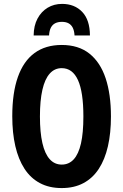

<svg xmlns="http://www.w3.org/2000/svg" viewBox="-20 -956 633 986"><path d="M549.8 -357.9Q549.8 -272.9 534.2 -204.8Q518.6 -136.7 487.3 -88.9Q456.1 -41 408.4 -15.6Q360.8 9.8 296.9 9.8Q232.4 9.8 184.6 -15.9Q136.7 -41.5 105.5 -89.8Q74.2 -138.2 58.6 -206.1Q43 -273.9 43 -358.9Q43 -479 71.8 -560.5Q100.6 -642.1 157.2 -683.6Q213.9 -725.1 296.9 -725.1Q383.3 -725.1 439.2 -680.7Q495.1 -636.2 522.5 -554Q549.8 -471.7 549.8 -357.9ZM185.1 -357.9Q185.1 -275.9 197.8 -220.9Q210.4 -166 235.4 -138.4Q260.3 -110.8 296.9 -110.8Q334 -110.8 358.6 -137.7Q383.3 -164.6 395.8 -219.2Q408.2 -273.9 408.2 -357.9Q408.2 -483.4 380.4 -544.7Q352.5 -606 296.9 -606Q260.3 -606 235.4 -578.1Q210.4 -550.3 197.8 -495.1Q185.1 -439.9 185.1 -357.9ZM298.8 -936Q362.8 -936 402.1 -895Q441.4 -854 441.9 -773.9H362.8Q361.3 -797.9 353.8 -813.2Q346.2 -828.6 332.3 -836.2Q318.4 -843.8 297.9 -843.8Q277.8 -843.8 263.7 -836.7Q249.5 -829.6 241.5 -814.5Q233.4 -799.3 231.9 -773.9H152.8Q153.3 -824.2 172.6 -860.4Q191.9 -896.5 224.6 -916.3Q257.3 -936 298.8 -936Z"/></svg>

Font: Open Sans Condensed
Style: Regular
Weight: 400
Width: 3
Designer: Monotype Design Team
Foundry: Monotype Imaging Inc.
Version: Version 3.000